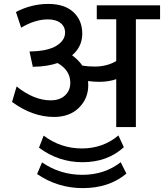

<svg xmlns="http://www.w3.org/2000/svg" viewBox="-20 -654 844 988"><path d="M578.1 0V-246.6Q539.1 -232.9 491.2 -232.9Q464.4 -232.9 433.1 -236.8Q434.1 -223.1 434.1 -215.3Q434.1 -146.5 386 -99.4Q337.9 -52.2 257.8 -52.2Q147.5 -52.2 42 -129.4L65.4 -209Q155.3 -137.7 240.2 -137.7Q287.6 -137.7 314.7 -163.1Q341.8 -188.5 341.8 -228Q341.8 -292 276.4 -329.6Q224.1 -312 156.2 -310.5L148.9 -310.1L131.8 -389.2H136.2Q226.6 -391.1 270.8 -418.7Q314.9 -446.3 314.9 -486.3Q314.9 -517.1 291.5 -535.6Q268.1 -554.2 225.6 -554.2Q161.1 -554.2 88.9 -511.7L62 -592.3Q141.6 -633.8 228.5 -633.8Q312 -633.8 357.7 -591.6Q403.3 -549.3 403.3 -481Q403.3 -413.6 351.1 -369.6Q384.3 -344.7 403.8 -316.4Q433.1 -311.5 466.8 -311.5Q530.3 -311.5 578.1 -339.8V-554.7H478V-626.5H803.7V-554.7H679.2V0ZM589.4 43 617.2 103.5Q532.7 180.7 404.3 180.7Q281.2 180.7 180.7 106L204.6 43.9Q292.5 109.9 401.4 109.9Q509.8 109.9 589.4 43ZM601.1 180.7 630.4 239.3Q541.5 314 406.2 314Q276.9 314 170.9 241.7L196.3 181.6Q289.1 245.6 403.3 245.6Q518.1 245.6 601.1 180.7Z"/></svg>

Font: Khula Semibold
Style: Regular
Weight: 600
Designer: Erin McLaughlin, Steve Matteson
Version: Version 1.000;PS 1.0;hotconv 1.0.72;makeotf.lib2.5.5900